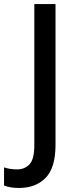

<svg xmlns="http://www.w3.org/2000/svg" viewBox="-87 -734 377 951"><path d="M7 197Q-37 197 -67 185V95Q-53 100 -36.5 102.5Q-20 105 -2 105Q35 105 59 80Q83 55 83 -15V-714H188V-17Q188 97 139 147Q90 197 7 197Z"/></svg>

Font: Noto Sans Thai SemCond Med
Style: Regular
Weight: 500
Width: 4
Designer: Monotype Design Team
Foundry: Monotype Imaging Inc.
Version: Version 2.002; ttfautohint (v1.8.4.7-5d5b)